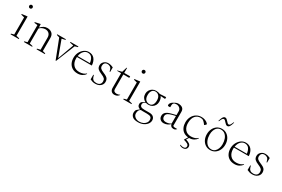

<svg xmlns="http://www.w3.org/2000/svg" viewBox="118 -2074 5425 3695"><g transform="rotate(30 2831.0 -227.0)"><path d="M138 -618Q122 -618 111 -629Q100 -640 100 -656Q100 -672 111 -683Q122 -694 138 -694Q154 -694 165 -683Q176 -672 176 -656Q176 -640 165 -629Q154 -618 138 -618ZM64 0V-15L127 -32V-412L54 -431V-446L167 -460H177V-32L248 -15V0Z M360 0V-15L423 -32V-412L350 -421V-436L458 -460H468L472 -388H475Q512 -426 545 -443Q578 -460 619 -460Q682 -460 722.5 -425Q763 -390 763 -323V-32L826 -15V0H642V-15L713 -32V-296Q713 -357 680.5 -388.5Q648 -420 595 -420Q565 -420 530 -405.5Q495 -391 473 -364V-32L544 -15V0Z M1068 5 905 -416 842 -435V-450H1034V-435L957 -418V-415L1086 -65H1089L1216 -414V-417L1135 -435V-450H1312V-435L1248 -416L1078 5Z M1555 10Q1484 10 1435.5 -20Q1387 -50 1362.5 -101Q1338 -152 1338 -216Q1338 -284 1366.5 -339Q1395 -394 1441.5 -427Q1488 -460 1543 -460Q1622 -460 1667 -408Q1712 -356 1719 -264L1716 -261H1389Q1388 -246 1388 -229Q1388 -141 1435.5 -86.5Q1483 -32 1569 -32Q1616 -32 1654.5 -46Q1693 -60 1715 -84H1718V-71Q1696 -36 1653.5 -13Q1611 10 1555 10ZM1531 -438Q1482 -438 1443 -397.5Q1404 -357 1392 -283H1664Q1654 -356 1623 -397Q1592 -438 1531 -438Z M1951 10Q1916 10 1888.5 2.5Q1861 -5 1832 -19V-123H1844L1858 -78Q1867 -48 1891 -30.5Q1915 -13 1959 -13Q2007 -13 2033.5 -36.5Q2060 -60 2060 -104Q2060 -143 2039 -165.5Q2018 -188 1961 -211Q1901 -235 1872.5 -263Q1844 -291 1844 -343Q1844 -375 1861.5 -401.5Q1879 -428 1908 -444Q1937 -460 1970 -460Q2007 -460 2036 -451.5Q2065 -443 2086 -432V-330H2074L2061 -373Q2051 -408 2023.5 -423Q1996 -438 1968 -438Q1929 -438 1908.5 -415Q1888 -392 1888 -355Q1888 -318 1910 -297Q1932 -276 1981 -256Q2025 -238 2052.5 -221Q2080 -204 2093 -179.5Q2106 -155 2106 -117Q2106 -83 2087 -54Q2068 -25 2033 -7.5Q1998 10 1951 10Z M2372 10Q2331 10 2305.5 -16Q2280 -42 2280 -89V-416H2192V-425L2286 -450L2319 -560H2330V-450H2462V-416H2330V-91Q2330 -60 2349 -44.5Q2368 -29 2399 -29Q2421 -29 2439 -34Q2457 -39 2473 -48L2474 -47V-43Q2466 -26 2440 -8Q2414 10 2372 10Z M2642 -618Q2626 -618 2615 -629Q2604 -640 2604 -656Q2604 -672 2615 -683Q2626 -694 2642 -694Q2658 -694 2669 -683Q2680 -672 2680 -656Q2680 -640 2669 -629Q2658 -618 2642 -618ZM2568 0V-15L2631 -32V-412L2558 -431V-446L2671 -460H2681V-32L2752 -15V0Z M3037 -151Q3007 -151 2980 -161Q2947 -147 2934 -131Q2921 -115 2921 -94Q2921 -60 2945 -45Q2969 -30 3019 -30H3132Q3191 -30 3222.5 -2Q3254 26 3254 75Q3254 116 3226 154Q3198 192 3148 216Q3098 240 3030 240Q2943 240 2905 205.5Q2867 171 2867 121Q2867 84 2882 57L2943 6V4Q2878 -15 2878 -75Q2878 -108 2900 -130L2959 -165V-170Q2923 -189 2902 -224.5Q2881 -260 2881 -305Q2881 -349 2901.5 -384Q2922 -419 2957 -439.5Q2992 -460 3037 -460Q3059 -460 3085 -454.5Q3111 -449 3126 -442L3262 -450V-409L3161 -416L3159 -414Q3175 -397 3183.5 -366.5Q3192 -336 3192 -305Q3192 -261 3172 -226Q3152 -191 3117 -171Q3082 -151 3037 -151ZM3047 -171Q3090 -171 3115.5 -205.5Q3141 -240 3141 -303Q3141 -372 3109 -406.5Q3077 -441 3030 -441Q2984 -441 2958 -405.5Q2932 -370 2932 -308Q2932 -239 2964.5 -205Q2997 -171 3047 -171ZM2913 110Q2913 156 2951.5 187Q2990 218 3046 218Q3094 218 3131 200.5Q3168 183 3189 154.5Q3210 126 3210 94Q3210 46 3185.5 28Q3161 10 3098 10H2993Q2978 10 2964 8Q2935 25 2924 49.5Q2913 74 2913 110Z M3468 10Q3422 10 3391 -17.5Q3360 -45 3360 -94Q3360 -142 3394.5 -174Q3429 -206 3509 -226L3607 -251V-334Q3607 -377 3576 -403.5Q3545 -430 3505 -430Q3462 -430 3444.5 -412.5Q3427 -395 3427 -365V-324L3422 -319H3396Q3380 -319 3375 -324Q3370 -329 3370 -343Q3370 -362 3383 -382Q3396 -402 3421 -418Q3448 -435 3475.5 -447.5Q3503 -460 3528 -460Q3588 -460 3622.5 -433.5Q3657 -407 3657 -351V-40Q3665 -33 3675.5 -29Q3686 -25 3700 -25H3752L3753 -24V-22Q3746 -12 3730 -1Q3714 10 3687 10Q3652 10 3633 -8Q3614 -26 3610 -50H3608Q3582 -24 3545.5 -7Q3509 10 3468 10ZM3410 -112Q3410 -71 3433 -50.5Q3456 -30 3498 -30Q3523 -30 3552 -37.5Q3581 -45 3607 -61V-230Q3524 -213 3481.5 -196Q3439 -179 3424.5 -159Q3410 -139 3410 -112Z M4038 10Q4037 10 4036 10L4002 64Q4048 77 4082 99.5Q4116 122 4116 161Q4116 196 4092 218Q4068 240 4026 240Q4006 240 3987 233.5Q3968 227 3958 218V205H3961Q3990 221 4023 221Q4085 221 4085 171Q4085 139 4053.5 121Q4022 103 3966 88L4015 9Q3953 4 3910 -26.5Q3867 -57 3845.5 -106.5Q3824 -156 3824 -216Q3824 -286 3852.5 -341.5Q3881 -397 3931.5 -428.5Q3982 -460 4046 -460Q4086 -460 4117 -449Q4148 -438 4167 -425Q4199 -403 4199 -387Q4199 -380 4192 -374L4165 -351H4161L4148 -369Q4126 -399 4100.5 -418.5Q4075 -438 4035 -438Q3965 -438 3919.5 -385.5Q3874 -333 3874 -229Q3874 -141 3920.5 -86.5Q3967 -32 4052 -32Q4098 -32 4137 -46Q4176 -60 4198 -84H4201V-71Q4178 -36 4136 -13Q4094 10 4038 10Z M4501 10Q4440 10 4394 -21Q4348 -52 4322 -105Q4296 -158 4296 -225Q4296 -292 4322 -345Q4348 -398 4394 -429Q4440 -460 4501 -460Q4562 -460 4608 -429Q4654 -398 4680 -345Q4706 -292 4706 -225Q4706 -158 4680 -105Q4654 -52 4608 -21Q4562 10 4501 10ZM4515 -13Q4561 -13 4592.5 -40.5Q4624 -68 4640 -112Q4656 -156 4656 -205Q4656 -270 4637 -322.5Q4618 -375 4580.5 -406.5Q4543 -438 4489 -438Q4444 -438 4412 -412.5Q4380 -387 4363 -343.5Q4346 -300 4346 -246Q4346 -181 4366.5 -128Q4387 -75 4424.5 -44Q4462 -13 4515 -13ZM4361 -556Q4375 -606 4388 -633Q4401 -660 4415 -670Q4429 -680 4445 -680Q4463 -680 4479 -667Q4495 -654 4509 -637.5Q4523 -621 4537 -608Q4551 -595 4565 -595Q4584 -595 4597.5 -615.5Q4611 -636 4629 -680H4641Q4627 -630 4614 -603Q4601 -576 4587 -566Q4573 -556 4557 -556Q4539 -556 4523 -569Q4507 -582 4493 -598.5Q4479 -615 4465 -628Q4451 -641 4437 -641Q4418 -641 4404.5 -620.5Q4391 -600 4373 -556Z M5043 10Q4972 10 4923.5 -20Q4875 -50 4850.5 -101Q4826 -152 4826 -216Q4826 -284 4854.5 -339Q4883 -394 4929.5 -427Q4976 -460 5031 -460Q5110 -460 5155 -408Q5200 -356 5207 -264L5204 -261H4877Q4876 -246 4876 -229Q4876 -141 4923.5 -86.5Q4971 -32 5057 -32Q5104 -32 5142.5 -46Q5181 -60 5203 -84H5206V-71Q5184 -36 5141.5 -13Q5099 10 5043 10ZM5019 -438Q4970 -438 4931 -397.5Q4892 -357 4880 -283H5152Q5142 -356 5111 -397Q5080 -438 5019 -438Z M5439 10Q5404 10 5376.5 2.5Q5349 -5 5320 -19V-123H5332L5346 -78Q5355 -48 5379 -30.5Q5403 -13 5447 -13Q5495 -13 5521.5 -36.5Q5548 -60 5548 -104Q5548 -143 5527 -165.5Q5506 -188 5449 -211Q5389 -235 5360.5 -263Q5332 -291 5332 -343Q5332 -375 5349.5 -401.5Q5367 -428 5396 -444Q5425 -460 5458 -460Q5495 -460 5524 -451.5Q5553 -443 5574 -432V-330H5562L5549 -373Q5539 -408 5511.5 -423Q5484 -438 5456 -438Q5417 -438 5396.5 -415Q5376 -392 5376 -355Q5376 -318 5398 -297Q5420 -276 5469 -256Q5513 -238 5540.5 -221Q5568 -204 5581 -179.5Q5594 -155 5594 -117Q5594 -83 5575 -54Q5556 -25 5521 -7.5Q5486 10 5439 10Z"/></g></svg>

Font: Spectral ExtraLight
Style: Regular
Weight: 275
Designer: Jean-Baptiste Levee
Foundry: Production Type
Version: Version 2.001